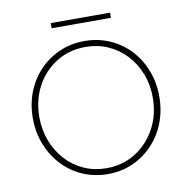

<svg xmlns="http://www.w3.org/2000/svg" viewBox="-88 -893 969 989"><g transform="rotate(-10 396.5 -398.5)"><path d="M398 10Q327 10 266.5 -16.5Q206 -43 161 -91Q116 -139 91 -202.5Q66 -266 66 -339Q66 -413 90.5 -476Q115 -539 160 -586Q205 -633 265 -659.5Q325 -686 396 -686Q467 -686 527.5 -659.5Q588 -633 632.5 -586Q677 -539 702 -475.5Q727 -412 727 -338Q727 -265 702.5 -201.5Q678 -138 633 -90.5Q588 -43 528.5 -16.5Q469 10 398 10ZM396 -21Q481 -21 548 -63Q615 -105 654 -177Q693 -249 693 -339Q693 -406 670.5 -463.5Q648 -521 608 -564Q568 -607 514 -631Q460 -655 396 -655Q311 -655 244 -613.5Q177 -572 138.5 -500.5Q100 -429 100 -339Q100 -272 122.5 -214Q145 -156 185 -112.5Q225 -69 279 -45Q333 -21 396 -21ZM242 -807H552V-780H242Z"/></g></svg>

Font: Outfit Thin Thin
Style: Regular
Weight: 250
Version: Version 1.100;gftools[0.9.27]